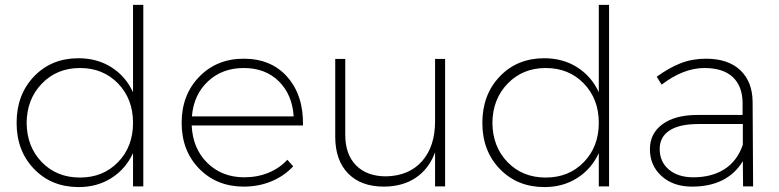

<svg xmlns="http://www.w3.org/2000/svg" viewBox="-20 -762 3186 785"><path d="M565.9 -742.2V0H523.9V-136.2Q494.1 -71.3 435.8 -34.2Q377.4 2.9 301.8 2.9Q190.9 2.9 119.4 -71Q47.9 -145 47.9 -259.8Q47.9 -375 119.1 -449.5Q190.4 -523.9 300.8 -523.9Q377.4 -523.9 435.8 -486.8Q494.1 -449.7 523.9 -384.8V-742.2ZM307.1 -36.1Q401.4 -36.1 462.6 -99.1Q523.9 -162.1 523.9 -259.8Q523.9 -357.4 462.6 -420.7Q401.4 -483.9 307.1 -483.9Q212.9 -483.9 151.4 -420.4Q89.8 -356.9 88.9 -259.8Q89.8 -162.1 150.9 -99.1Q211.9 -36.1 307.1 -36.1Z M976.6 -522Q1089.8 -522 1155.5 -446.5Q1221.2 -371.1 1218.8 -249H763.7Q768.1 -154.3 827.9 -95.7Q887.7 -37.1 979 -37.1Q1032.2 -37.1 1077.6 -55.7Q1123 -74.2 1154.8 -108.9L1178.7 -82Q1142.1 -42.5 1090.1 -20.8Q1038.1 1 976.6 1Q866.2 1 794.4 -72.3Q722.7 -145.5 722.7 -259.8Q722.7 -374 794.4 -448Q866.2 -522 976.6 -522ZM764.6 -286.1H1180.7Q1174.8 -375.5 1119.9 -429.7Q1064.9 -483.9 976.6 -483.9Q888.7 -483.9 830.3 -429.4Q772 -375 764.6 -286.1Z M1799.8 -521V0H1758.8V-139.2Q1733.9 -71.8 1680.4 -35.6Q1627 0.5 1549.8 1Q1455.6 1 1403.1 -53Q1350.6 -106.9 1350.6 -203.1V-521H1391.6V-210.9Q1391.6 -130.9 1435.8 -85.9Q1480 -41 1558.6 -41Q1652.8 -43 1705.8 -103.3Q1758.8 -163.6 1758.8 -266.1V-521Z M2470.2 -742.2V0H2428.2V-136.2Q2398.4 -71.3 2340.1 -34.2Q2281.7 2.9 2206.1 2.9Q2095.2 2.9 2023.7 -71Q1952.1 -145 1952.1 -259.8Q1952.1 -375 2023.4 -449.5Q2094.7 -523.9 2205.1 -523.9Q2281.7 -523.9 2340.1 -486.8Q2398.4 -449.7 2428.2 -384.8V-742.2ZM2211.4 -36.1Q2305.7 -36.1 2366.9 -99.1Q2428.2 -162.1 2428.2 -259.8Q2428.2 -357.4 2366.9 -420.7Q2305.7 -483.9 2211.4 -483.9Q2117.2 -483.9 2055.7 -420.4Q1994.1 -356.9 1993.2 -259.8Q1994.1 -162.1 2055.2 -99.1Q2116.2 -36.1 2211.4 -36.1Z M3018.1 0 3017.1 -103Q2953.6 1 2809.1 1Q2732.4 1 2684.8 -42.2Q2637.2 -85.4 2637.2 -151.9Q2637.2 -216.8 2689 -254.4Q2740.7 -292 2831.1 -292H3016.1V-342.8Q3015.1 -410.2 2975.8 -447Q2936.5 -483.9 2859.9 -483.9Q2774.4 -483.9 2685.1 -416L2665 -448.2Q2715.3 -484.9 2762.7 -503.4Q2810.1 -522 2866.2 -522Q2957 -522 3006.6 -475.1Q3056.2 -428.2 3057.1 -346.2L3059.1 0ZM2814.9 -37.1Q2889.6 -37.1 2941.7 -70.1Q2993.7 -103 3017.1 -169.9V-254.9H2835Q2758.3 -254.9 2717.8 -228.8Q2677.2 -202.6 2677.2 -152.8Q2677.2 -100.6 2714.6 -68.8Q2752 -37.1 2814.9 -37.1Z"/></svg>

Font: Montserrat Ultra Light
Style: Regular
Weight: 200
Designer: Julieta Ulanovsky
Foundry: Julieta Ulanovsky
Version: Version 3.001;PS 003.001;hotconv 1.0.70;makeotf.lib2.5.58329